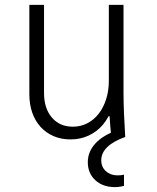

<svg xmlns="http://www.w3.org/2000/svg" viewBox="-20 -560 640 785"><path d="M485 -180V-540H425V-230Q425 -189 414 -154.5Q403 -120 383.5 -95Q364 -70 337 -56Q310 -42 278 -42Q224 -42 192 -79.5Q160 -117 160 -180V-540H100V-175Q100 -133 112 -99Q124 -65 146 -41Q168 -17 199 -3.5Q230 10 268 10Q309 10 343 -6Q377 -22 401 -50.5Q425 -79 438.5 -120Q452 -161 452 -210L398 -85H428Q429 -64 431 -43Q433 -22 435 0H492Q489 -48 487 -95Q485 -142 485 -180ZM487 200V154Q479 156 472 156.5Q465 157 460 157Q432 157 413 140Q394 123 394 95Q394 65 419 41Q444 17 492 0L463 -29Q400 -7 369.5 27Q339 61 339 103Q339 148 369.5 176.5Q400 205 450 205Q461 205 470 203.5Q479 202 487 200Z"/></svg>

Font: CommitMonoV142 ExtLt
Style: Regular
Weight: 200
Monospace: yes
Designer: Eigil Nikolajsen
Foundry: Eigil Nikolajsen
Version: Version 1.142